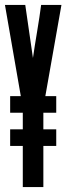

<svg xmlns="http://www.w3.org/2000/svg" viewBox="-22 -755 283 775"><path d="M19 -166H70V0H153V-166H205V-233H153V-300H205V-367H161L226 -735H144C137 -677 119 -579 111 -521L80 -735H-2L62 -367H19V-300H70V-233H19Z"/></svg>

Font: League Gothic Condensed
Style: Regular
Weight: 400
Width: 3
Designer: Tyler Finck
Foundry: The League of Moveable Type
Version: Version 1.001;PS 001.001;hotconv 1.0.56;makeotf.lib2.0.21325